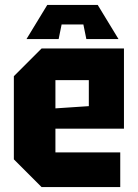

<svg xmlns="http://www.w3.org/2000/svg" viewBox="-20 -756 557 776"><path d="M36 -112V-448L148 -560H481V-236H204V-140H466V0H148ZM204 -318 339 -327V-432H204ZM217 -598H87L171 -736H375L459 -598H329L317 -657H229Z"/></svg>

Font: Tektur SemiCondensed
Style: Bold
Weight: 700
Width: 4
Designer: Adam Jagosz
Foundry: Adam Jagosz
Version: Version 1.005;gftools[0.9.30]